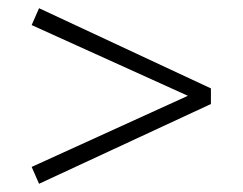

<svg xmlns="http://www.w3.org/2000/svg" viewBox="-20 -464 590 467"><path d="M75 -444 493 -249V-211L75 -17L57 -58L437 -231L57 -403Z"/></svg>

Font: EauTest Semilight
Style: Italic
Weight: 300
Italic angle: -12°
Designer: Christian Thalmann (Catharsis Fonts)
Version: Version 0.001;PS 000.001;hotconv 1.0.88;makeotf.lib2.5.64775